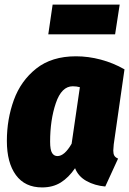

<svg xmlns="http://www.w3.org/2000/svg" viewBox="-20 -799 564 839"><path d="M524 -496 477 -168Q475 -148 475 -141Q475 -127 479.5 -119Q484 -111 496 -106L440 16Q394 12 358 -8Q322 -28 308 -64Q280 -23 245.5 -1.5Q211 20 164 20Q89 20 49.5 -34Q10 -88 10 -183Q10 -278 40.5 -362Q71 -446 138.5 -499.5Q206 -553 312 -553Q366 -553 420.5 -538.5Q475 -524 524 -496ZM199 -180Q199 -144 207.5 -130.5Q216 -117 231 -117Q262 -117 293 -171L329 -418Q314 -422 298 -422Q249 -422 224 -348.5Q199 -275 199 -180ZM483 -649H191L210 -779H503Z"/></svg>

Font: Fira Sans Condensed Black
Style: Italic
Weight: 900
Width: 3
Italic angle: -8°
Designer: Carrois Corporate & Edenspiekermann AG
Foundry: Carrois Corporate GbR & Edenspiekermann AG
Version: Version 4.203